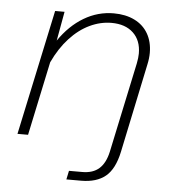

<svg xmlns="http://www.w3.org/2000/svg" viewBox="-52 -605 755 831"><g transform="rotate(5 325.0 -189.0)"><path d="M579 -399Q579 -375 573 -348L492 38Q476 114 437 146Q398 178 331 178H267L275 140H333Q379 140 406 116Q433 92 444 42L527 -349Q532 -374 532 -392Q532 -449 497.5 -481.5Q463 -514 403 -514Q355 -514 308.5 -492Q262 -470 222 -426.5Q182 -383 153 -321L85 0H39L155 -544H196L173 -417Q219 -484 279.5 -520Q340 -556 409 -556Q461 -556 499.5 -537Q538 -518 558.5 -482.5Q579 -447 579 -399Z"/></g></svg>

Font: Azeret Mono Thin
Style: Italic
Weight: 100
Italic angle: -12°
Designer: Martin Vácha
Foundry: Displaay
Version: Version 1.000; Glyphs 3.0.3, build 3074